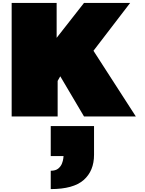

<svg xmlns="http://www.w3.org/2000/svg" viewBox="-20 -800 995 1319"><path d="M369.1 -779.8V-540L557.1 -779.8H874L622.1 -451.2L913.1 0H557.1L394 -275.9L376 -244.1V0H60.1V-779.8ZM328.6 373Q361.8 373 379.9 358.2Q397.9 343.3 405.5 323.7Q413.1 304.2 414.8 288.8Q416.5 273.4 416.5 272H328.6V65.9H626V263.2Q626 374 554.9 436.5Q483.9 499 328.6 499Z"/></svg>

Font: Rammetto One
Style: Regular
Weight: 400
Designer: Vernon Adams
Foundry: Vernon Adams
Version: Version 1.100; ttfautohint (v1.8.4.7-5d5b)